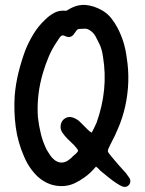

<svg xmlns="http://www.w3.org/2000/svg" viewBox="-20 -777 580 770"><path d="M365 -109Q354 -96 342.5 -85Q331 -74 318 -65Q300 -52 280 -42.5Q260 -33 237 -31Q178 -27 132 -68Q97 -101 77 -148Q51 -207 43 -268.5Q35 -330 39 -394Q43 -441 54 -485.5Q65 -530 81 -574Q95 -609 114.5 -641Q134 -673 161 -698Q178 -715 197.5 -725.5Q217 -736 242 -734Q247 -733 255 -739Q290 -760 324 -757Q358 -754 392 -734Q412 -722 426.5 -703.5Q441 -685 452 -664Q466 -637 475 -608Q484 -579 488 -547Q496 -498 494.5 -449Q493 -400 482 -350Q473 -310 457.5 -271.5Q442 -233 422 -196Q412 -177 412.5 -171Q413 -165 428 -148Q442 -131 456 -115Q470 -99 485 -83Q488 -78 492 -73Q496 -68 500 -62Q507 -47 497 -35Q487 -24 471 -29Q466 -31 460 -34.5Q454 -38 449 -41Q432 -52 415.5 -65.5Q399 -79 383 -92Q379 -97 374.5 -101Q370 -105 365 -109ZM347 -245Q348 -247 349 -248Q350 -249 351 -251Q356 -260 360 -269Q364 -278 368 -287Q391 -352 397.5 -417.5Q404 -483 393 -550Q391 -564 387.5 -577Q384 -590 378 -602Q371 -617 363 -631.5Q355 -646 341 -655Q331 -662 321 -662Q311 -662 300 -661Q291 -661 287.5 -655.5Q284 -650 279 -644Q265 -621 242 -632Q228 -640 219 -626Q214 -619 209 -611Q189 -582 175.5 -550Q162 -518 152 -484Q139 -440 134 -396Q129 -352 132 -307Q136 -272 144 -239.5Q152 -207 168 -175Q174 -165 181 -154.5Q188 -144 198 -136Q222 -117 249 -131Q256 -136 262 -140.5Q268 -145 273 -151Q293 -167 293 -172.5Q293 -178 276 -196Q264 -207 252 -219Q240 -231 231 -244Q222 -256 223 -271Q224 -286 233 -296Q253 -316 281 -302Q292 -297 300.5 -288.5Q309 -280 318 -271Q325 -264 331.5 -257.5Q338 -251 347 -245Z"/></svg>

Font: Delicious Handrawn
Style: Regular
Weight: 400
Designer: Agung Rohmat
Foundry: Agung Rohmat
Version: Version 1.002; ttfautohint (v1.8.4.7-5d5b);gftools[0.9.27]